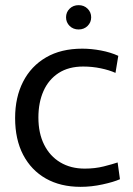

<svg xmlns="http://www.w3.org/2000/svg" viewBox="-20 -721 521 752"><path d="M295.6 10.8Q217.1 10.8 159.7 -21.7Q102.3 -54.3 70.7 -114.6Q39.2 -174.9 39.2 -258.8Q39.2 -339.9 70.5 -401Q101.7 -462.1 160.4 -496.2Q219 -530.4 302.3 -530.4Q337.2 -530.4 375.3 -523.3Q413.4 -516.1 443.3 -502.3L432.3 -435.5Q408.4 -446.4 374.8 -453.4Q341.2 -460.4 305.9 -460.4Q248.7 -460.4 209.4 -434.9Q170.2 -409.3 150.3 -364.4Q130.4 -319.4 130.4 -260.8Q130.4 -199.1 152.9 -154.3Q175.3 -109.4 216.2 -85Q257 -60.6 311.9 -60.6Q351.9 -60.6 386.2 -69.2Q420.5 -77.9 440.7 -84.7L449.8 -19.1Q425.1 -8.1 381.7 1.3Q338.4 10.8 295.6 10.8ZM287.9 -605.6Q266.8 -605.6 252.7 -619.4Q238.7 -633.3 238.7 -653.2Q238.7 -673.2 252.7 -687Q266.8 -700.8 287.9 -700.8Q309 -700.8 323 -687Q337.1 -673.2 337.1 -653.2Q337.1 -633.3 323 -619.4Q309 -605.6 287.9 -605.6Z"/></svg>

Font: Murecho Thin
Style: Regular
Weight: 100
Designer: Neil Summerour
Foundry: Positype
Version: Version 1.010